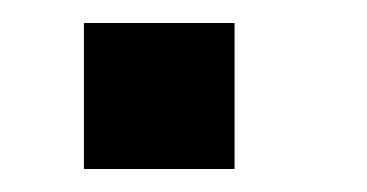

<svg xmlns="http://www.w3.org/2000/svg" viewBox="-20 -435 319 167"><path d="M53 -288V-415H184V-288Z"/></svg>

Font: Noto Sans Nag Mundari SemiBold
Style: Regular
Weight: 600
Version: Version 1.000